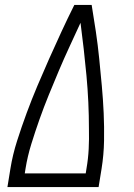

<svg xmlns="http://www.w3.org/2000/svg" viewBox="-20 -755 540 775"><path d="M10 0 22 -74Q31 -130 49 -186.5Q67 -243 87.5 -298.5Q108 -354 131 -408.5Q154 -463 178.5 -518Q203 -573 228 -627Q253 -681 280 -735H350Q359 -681 367 -627Q375 -573 380.5 -518Q386 -463 391 -408.5Q396 -354 398.5 -298.5Q401 -243 400 -186.5Q399 -130 390 -74L378 0ZM80 -55H326L329 -74Q336 -114 338 -154Q340 -194 339 -233V-234Q339 -343 329 -450Q319 -557 305 -663Q283 -615 260.5 -566.5Q238 -518 217.5 -469.5Q197 -421 177 -372Q157 -323 139.5 -273.5Q122 -224 106.5 -174Q91 -124 83 -74Z"/></svg>

Font: Iosevka Term Curly Lt Obl
Style: Regular
Weight: 300
Italic angle: -9°
Designer: Belleve Invis
Foundry: Belleve Invis
Version: Version 32.3.0